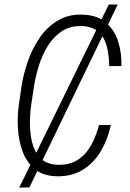

<svg xmlns="http://www.w3.org/2000/svg" viewBox="-20 -787 588 868"><path d="M512.2 -766.6 112.8 60.5 66.9 61 471.7 -766.6ZM427.7 -221.7 481 -222.2Q467.8 -158.2 436.5 -104.7Q405.3 -51.3 355.2 -19.8Q305.2 11.7 233.9 9.8Q172.4 7.8 135.5 -23.9Q98.6 -55.7 81.3 -104.7Q64 -153.8 61 -208.7Q58.1 -263.7 64.9 -311L77.6 -399.4Q86.4 -453.1 106.2 -510.3Q126 -567.4 158.9 -615.7Q191.9 -664.1 240.2 -693.6Q288.6 -723.1 352.5 -720.7Q418.9 -719.2 458 -685.8Q497.1 -652.3 513.9 -600.1Q530.8 -547.9 528.8 -488.3H473.6Q473.6 -531.7 464.1 -572.8Q454.6 -613.8 427.5 -640.4Q400.4 -667 349.6 -669.4Q296.4 -670.4 258.8 -645.3Q221.2 -620.1 195.8 -578.9Q170.4 -537.6 155.8 -490.2Q141.1 -442.9 134.3 -400.4L120.6 -310.1Q116.7 -283.2 115.5 -248.3Q114.3 -213.4 118.7 -177.7Q123 -142.1 136.2 -111.6Q149.4 -81.1 174.1 -62.5Q198.7 -43.9 238.3 -42Q294.4 -40 331.8 -64.5Q369.1 -88.9 391.8 -130.4Q414.6 -171.9 427.7 -221.7Z"/></svg>

Font: Roboto Condensed Light
Style: Italic
Weight: 300
Italic angle: -12°
Designer: Christian Robertson
Foundry: Google
Version: Version 3.0; 2020